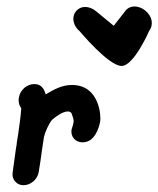

<svg xmlns="http://www.w3.org/2000/svg" viewBox="-20 -554 477 578"><path d="M236.1 -533.1C246.8 -533.1 258.2 -529 268.2 -521L322.4 -476.4L358 -521.9C364.6 -530.4 374.4 -534.5 385 -534.5C409.1 -534.5 432.5 -513.9 436.4 -491.8C438.3 -481.1 436.1 -470.4 429.5 -461.9C429.5 -461.9 383.5 -355.5 346 -355.5C306.7 -355.5 220.5 -459.5 219.8 -460C209.6 -468.3 203.4 -479.2 201.5 -490.1C197.2 -514 214.4 -533.1 236.1 -533.1ZM27.8 -105.5 18.1 -34.5 17.9 -33.6C15.3 -13.6 30.4 3.6 50.4 3.6C72.2 3.6 92.6 -13.6 96.4 -35.5L97 -39.1C100.4 -58.2 103.4 -80 106.3 -101.8C108.7 -115.5 110 -128.2 112.6 -142.7C115.9 -156.4 126.8 -181.8 137 -193.6C147.2 -202.3 168.8 -218.5 183.9 -218.5C188.3 -218.5 192.2 -217.1 195.1 -213.6C195.4 -212.6 202.5 -193.9 201.7 -189.1C201.4 -187.3 201.1 -180.9 197.6 -170.9C197.2 -169.1 195.9 -166.4 195.5 -164.5C191.7 -142.7 206.8 -125.5 228.6 -125.5C264.5 -125.5 277.9 -167.5 281.7 -189.1C284.2 -203.4 280.5 -298.2 196.4 -298.2C165.9 -298.2 140.9 -283.8 117.8 -270C115.5 -272.7 112.3 -300.9 83.2 -300.9C60.5 -300.9 40.9 -282.7 37.2 -261.8L36.1 -255.5C35.8 -238.2 41.9 -231.8 44 -228.2C42.6 -204.5 38 -173.6 34.3 -147.3C26.9 -105.4 33.5 -137.3 27.8 -105.5Z"/></svg>

Font: TudorRose
Style: Oblique
Weight: 500
Italic angle: 10°
Version: Version 001.000